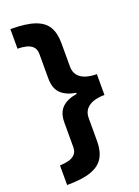

<svg xmlns="http://www.w3.org/2000/svg" viewBox="-164 -789 741 1023"><g transform="rotate(-20 206.0 -278.0)"><path d="M32 53Q58 52 80.5 46.5Q103 41 117.5 26.5Q132 12 132 -15V-154Q132 -209 161 -237.5Q190 -266 246 -275V-281Q191 -290 161.5 -318.5Q132 -347 132 -404V-541Q132 -569 118 -583.5Q104 -598 81 -603.5Q58 -609 32 -609V-720Q120 -720 170 -702.5Q220 -685 241 -649Q262 -613 262 -557V-424Q262 -393 278 -373.5Q294 -354 321.5 -345.5Q349 -337 383 -337V-219Q350 -219 322.5 -210.5Q295 -202 278.5 -182.5Q262 -163 262 -132V0Q262 56 240 92.5Q218 129 168 146.5Q118 164 32 164Z"/></g></svg>

Font: Noto Sans Lao Looped
Style: Bold
Weight: 700
Designer: Mark Frömberg, Ben Mitchell
Foundry: The Fontpad Ltd
Version: Version 1.001